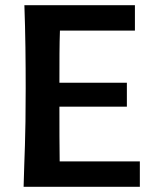

<svg xmlns="http://www.w3.org/2000/svg" viewBox="-20 -720 591 740"><path d="M469 -401H209C209 -484 209 -550 211 -602H500V-700H74C78 -592 79 -481 79 -379C79 -174 74 -128 71 0H519V-98H210C209 -157 209 -226 209 -309H469Z"/></svg>

Font: CantoraOne
Style: Regular
Weight: 400
Designer: Pablo Impallari, Rodrigo Fuenzalida
Foundry: Pablo Impallari
Version: Version 1.001